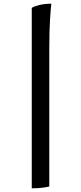

<svg xmlns="http://www.w3.org/2000/svg" viewBox="-20 -820 439 1040"><path d="M152 200V-777Q162 -785 192 -792.5Q222 -800 258 -800Q255 -777 251 -714Q247 -651 247 -556V190Q238 193 212 196.5Q186 200 152 200Z"/></svg>

Font: Texturina 72pt ExtraBold
Style: Regular
Weight: 800
Designer: Guillermo Torres Carreño
Foundry: Omnibus-Type
Version: Version 1.002; ttfautohint (v1.8.3)